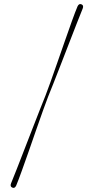

<svg xmlns="http://www.w3.org/2000/svg" viewBox="-20 -776 456 936"><path d="M214.5 -304.5Q206 -282.5 190.8 -240.5Q175.5 -198.5 157.5 -146.2Q139.5 -94 121 -41Q102.5 12 86.2 57Q70 102 59 128.5Q52 144 40 138.5Q27.5 133.5 34 117.5Q44.5 92 61.8 48Q79 4 99.2 -48.2Q119.5 -100.5 139.5 -152Q159.5 -203.5 176 -245.5Q192.5 -287.5 201.5 -309.5Q210.5 -332.5 225.8 -375.2Q241 -418 259.5 -470.8Q278 -523.5 296.5 -576.8Q315 -630 331 -674.5Q347 -719 358 -745Q365 -760 377 -755Q389.5 -750 383 -734Q372 -707 354.5 -662.5Q337 -618 316.8 -565.5Q296.5 -513 276.5 -461.5Q256.5 -410 240 -368.2Q223.5 -326.5 214.5 -304.5Z"/></svg>

Font: Fraunces 72pt S000 Thin
Style: Regular
Weight: 100
Version: Version 1.000; ttfautohint (v1.8.3)